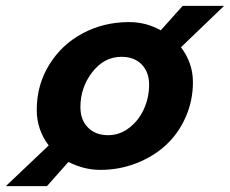

<svg xmlns="http://www.w3.org/2000/svg" viewBox="-87 -568 789 659"><path d="M356 -492.2Q414.6 -492.2 464.8 -463.9L540 -547.9H682.1L534.2 -405.8Q575.2 -351.6 575.2 -286.1Q575.2 -222.2 550 -165.5Q524.9 -108.9 481.9 -69.6Q439 -30.3 380.6 -7.6Q322.3 15.1 257.8 15.1Q201.2 15.1 147.9 -12.2L74.2 70.8H-66.9L80.1 -68.8Q39.1 -123 39.1 -190.9Q39.1 -276.4 82 -345.9Q125 -415.5 197.3 -453.9Q269.5 -492.2 356 -492.2ZM284.2 -104Q323.7 -104 356.4 -129.2Q389.2 -154.3 407 -193.8Q424.8 -233.4 424.8 -276.9Q424.8 -320.8 399.2 -346.9Q373.5 -373 330.1 -373Q270.5 -373 229.7 -320.3Q189 -267.6 189 -200.2Q189 -156.7 214.8 -130.4Q240.7 -104 284.2 -104Z"/></svg>

Font: IntelOne Mono Bold
Style: Italic
Weight: 700
Italic angle: -16°
Designer: Fred Shallcrass
Foundry: Frere-Jones Type LLC
Version: Version 1.200;hotconv 1.1.0;makeotfexe 2.6.0;FJTRelease1.2